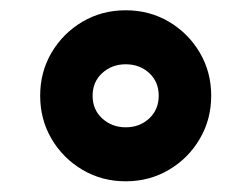

<svg xmlns="http://www.w3.org/2000/svg" viewBox="-20 -417 482 368"><path d="M57 -233.5Q57 -187.9 78.9 -150.7Q100.9 -113.4 138.1 -91.5Q175.4 -69.5 220.9 -69.5Q266.5 -69.5 303.7 -91.5Q340.9 -113.4 362.8 -150.7Q384.8 -187.9 384.8 -233.5Q384.8 -279.1 362.8 -316.3Q340.9 -353.4 303.7 -375.4Q266.5 -397.3 220.9 -397.3Q175.4 -397.3 138.1 -375.4Q100.9 -353.4 78.9 -316.3Q57 -279.1 57 -233.5ZM157.5 -233.6Q157.5 -260.2 176 -277Q194.5 -293.8 220.9 -293.8Q247.7 -293.8 266 -277Q284.2 -260.2 284.2 -233.6Q284.2 -206.9 266 -190Q247.7 -173 221 -173Q194.4 -173 175.9 -190Q157.5 -206.9 157.5 -233.6Z"/></svg>

Font: Vazirmatn NL
Style: Regular
Weight: 400
Designer: Saber Rastikerdar
Foundry: Saber Rastikerdar
Version: Version 33.003